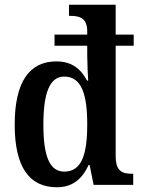

<svg xmlns="http://www.w3.org/2000/svg" viewBox="-20 -780 597 810"><path d="M220 10C287 10 327 -26 354 -84H358L375 0H542V-47H535C494 -47 468 -60 468 -121V-587H544V-634H468V-760H271V-713H278C316 -713 348 -704 348 -647V-634H210V-587H348V-546C348 -514 351 -450 352 -440H347C322 -488 284 -521 218 -521C105 -521 42 -436 42 -254C42 -73 105 10 220 10ZM251 -56C188 -56 163 -124 163 -254C163 -384 188 -457 251 -457C325 -457 348 -380 348 -255C348 -129 325 -56 251 -56Z"/></svg>

Font: Noto Serif Bengali Condensed
Style: Regular
Weight: 400
Width: 3
Designer: Juan Bruce, Universal Thirst, Indian Type Foundry and the Monotype Design Team.
Foundry: Monotype Imaging Inc.
Version: Version 2.003